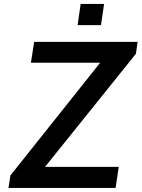

<svg xmlns="http://www.w3.org/2000/svg" viewBox="-20 -930 701 950"><path d="M22 0 31.5 -62 475.5 -619.5H133L149 -723H661L652.5 -664L203 -104.5H567.5L552 0ZM364 -805.5 379 -910.5H495L479.5 -805.5Z"/></svg>

Font: Public Sans SemiBold
Style: Italic
Weight: 600
Italic angle: -8°
Designer: The Public Sans project authors (U.S. Web Design System). Libre Franklin designed by Pablo Impallari and Rodrigo Fuenzal
Version: Version 1.007; ttfautohint (v1.8.1) -l 8 -r 50 -G 200 -x 14 